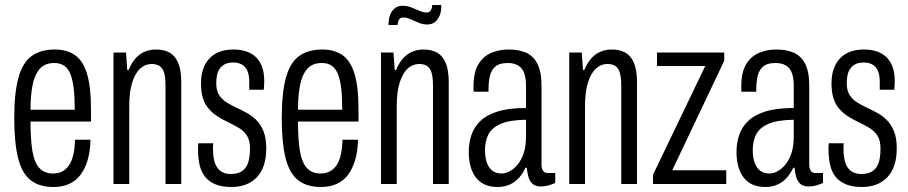

<svg xmlns="http://www.w3.org/2000/svg" viewBox="-20 -736 3632 768"><path d="M194 12Q136 12 101.5 -16Q67 -44 52 -105Q37 -166 37 -263Q37 -364 53.5 -424.5Q70 -485 106 -511.5Q142 -538 200 -538Q246 -538 278.5 -516.5Q311 -495 327.5 -442.5Q344 -390 344 -298V-250H102Q102 -179 109.5 -133Q117 -87 137 -64.5Q157 -42 193 -42Q212 -42 227.5 -49.5Q243 -57 254.5 -72.5Q266 -88 272.5 -114Q279 -140 280 -177H342Q341 -131 330.5 -95.5Q320 -60 301.5 -36Q283 -12 256 0Q229 12 194 12ZM102 -297H279Q279 -346 275 -381Q271 -416 262 -439Q253 -462 237 -473Q221 -484 197 -484Q159 -484 138.5 -460Q118 -436 110 -394Q102 -352 102 -297Z M434 0V-526H484L489 -456H494Q507 -486 523.5 -504Q540 -522 561 -530Q582 -538 604 -538Q635 -538 657.5 -526Q680 -514 692.5 -485Q705 -456 705 -407V0H642V-393Q642 -412 640 -428Q638 -444 632 -456Q626 -468 615 -474Q604 -480 586 -480Q561 -480 541 -462Q521 -444 509 -406.5Q497 -369 497 -312V0Z M906 12Q867 12 841 1Q815 -10 799.5 -30Q784 -50 778 -78Q772 -106 772 -140Q772 -146 772.5 -152Q773 -158 773 -163H833Q832 -157 832 -151Q832 -145 832 -139Q832 -108 839 -86Q846 -64 862 -52Q878 -40 903 -40Q932 -40 949 -52Q966 -64 973 -86.5Q980 -109 980 -142Q980 -174 968 -193Q956 -212 936 -224Q916 -236 893 -247Q872 -257 852.5 -269Q833 -281 817 -298.5Q801 -316 792.5 -341Q784 -366 784 -403Q784 -436 793 -461Q802 -486 819 -503.5Q836 -521 860 -529.5Q884 -538 913 -538Q944 -538 967.5 -529.5Q991 -521 1006.5 -504.5Q1022 -488 1029.5 -465Q1037 -442 1037 -411Q1037 -404 1036.5 -394.5Q1036 -385 1035 -377H977V-408Q977 -437 969 -454Q961 -471 946.5 -478.5Q932 -486 913 -486Q893 -486 880 -479.5Q867 -473 859 -461.5Q851 -450 848 -435Q845 -420 845 -403Q845 -374 856.5 -356Q868 -338 886.5 -326.5Q905 -315 926 -305Q946 -296 967 -284.5Q988 -273 1005.5 -255.5Q1023 -238 1034 -211Q1045 -184 1045 -143Q1045 -103 1035 -74Q1025 -45 1006.5 -26Q988 -7 962.5 2.5Q937 12 906 12Z M1264 12Q1206 12 1171.5 -16Q1137 -44 1122 -105Q1107 -166 1107 -263Q1107 -364 1123.5 -424.5Q1140 -485 1176 -511.5Q1212 -538 1270 -538Q1316 -538 1348.5 -516.5Q1381 -495 1397.5 -442.5Q1414 -390 1414 -298V-250H1172Q1172 -179 1179.5 -133Q1187 -87 1207 -64.5Q1227 -42 1263 -42Q1282 -42 1297.5 -49.5Q1313 -57 1324.5 -72.5Q1336 -88 1342.5 -114Q1349 -140 1350 -177H1412Q1411 -131 1400.5 -95.5Q1390 -60 1371.5 -36Q1353 -12 1326 0Q1299 12 1264 12ZM1172 -297H1349Q1349 -346 1345 -381Q1341 -416 1332 -439Q1323 -462 1307 -473Q1291 -484 1267 -484Q1229 -484 1208.5 -460Q1188 -436 1180 -394Q1172 -352 1172 -297Z M1504 0V-526H1554L1559 -456H1564Q1577 -486 1593.5 -504Q1610 -522 1631 -530Q1652 -538 1674 -538Q1705 -538 1727.5 -526Q1750 -514 1762.5 -485Q1775 -456 1775 -407V0H1712V-393Q1712 -412 1710 -428Q1708 -444 1702 -456Q1696 -468 1685 -474Q1674 -480 1656 -480Q1631 -480 1611 -462Q1591 -444 1579 -406.5Q1567 -369 1567 -312V0ZM1534 -636Q1534 -661 1541 -678Q1548 -695 1560.5 -704Q1573 -713 1589 -713Q1608 -713 1625 -706.5Q1642 -700 1657.5 -693Q1673 -686 1686 -686Q1698 -686 1703 -694Q1708 -702 1709 -716H1745Q1746 -691 1738.5 -673.5Q1731 -656 1718.5 -647Q1706 -638 1690 -638Q1671 -638 1654.5 -645Q1638 -652 1622.5 -659Q1607 -666 1593 -666Q1581 -666 1576 -657.5Q1571 -649 1570 -636Z M1970 12Q1942 12 1921 3Q1900 -6 1885.5 -23.5Q1871 -41 1863 -67.5Q1855 -94 1855 -128Q1855 -164 1865.5 -195.5Q1876 -227 1901 -251.5Q1926 -276 1970.5 -290Q2015 -304 2084 -304V-392Q2084 -423 2077 -443Q2070 -463 2053.5 -473.5Q2037 -484 2011 -484Q1977 -484 1960.5 -469Q1944 -454 1939 -430Q1934 -406 1934 -375V-369H1875Q1874 -373 1874 -378Q1874 -383 1874 -389Q1874 -447 1893.5 -479Q1913 -511 1945 -524.5Q1977 -538 2015 -538Q2054 -538 2083.5 -525.5Q2113 -513 2129.5 -481Q2146 -449 2146 -393V-79Q2146 -61 2152.5 -52.5Q2159 -44 2169 -44H2201V-4Q2189 1 2174.5 5.5Q2160 10 2144 10Q2123 10 2111 0Q2099 -10 2094 -27.5Q2089 -45 2087 -65H2082Q2072 -43 2056.5 -25.5Q2041 -8 2019.5 2Q1998 12 1970 12ZM1987 -42Q2002 -42 2019 -51Q2036 -60 2050.5 -77.5Q2065 -95 2074.5 -122.5Q2084 -150 2084 -188V-257Q2017 -256 1981.5 -240Q1946 -224 1933 -197Q1920 -170 1920 -136Q1920 -105 1928 -84Q1936 -63 1950.5 -52.5Q1965 -42 1987 -42Z M2257 0V-526H2307L2312 -456H2317Q2330 -486 2346.5 -504Q2363 -522 2384 -530Q2405 -538 2427 -538Q2458 -538 2480.5 -526Q2503 -514 2515.5 -485Q2528 -456 2528 -407V0H2465V-393Q2465 -412 2463 -428Q2461 -444 2455 -456Q2449 -468 2438 -474Q2427 -480 2409 -480Q2384 -480 2364 -462Q2344 -444 2332 -406.5Q2320 -369 2320 -312V0Z M2592 0V-37L2801 -472H2608V-526H2877V-493L2669 -55H2885V0Z M3041 12Q3013 12 2992 3Q2971 -6 2956.5 -23.5Q2942 -41 2934 -67.5Q2926 -94 2926 -128Q2926 -164 2936.5 -195.5Q2947 -227 2972 -251.5Q2997 -276 3041.5 -290Q3086 -304 3155 -304V-392Q3155 -423 3148 -443Q3141 -463 3124.5 -473.5Q3108 -484 3082 -484Q3048 -484 3031.5 -469Q3015 -454 3010 -430Q3005 -406 3005 -375V-369H2946Q2945 -373 2945 -378Q2945 -383 2945 -389Q2945 -447 2964.5 -479Q2984 -511 3016 -524.5Q3048 -538 3086 -538Q3125 -538 3154.5 -525.5Q3184 -513 3200.5 -481Q3217 -449 3217 -393V-79Q3217 -61 3223.5 -52.5Q3230 -44 3240 -44H3272V-4Q3260 1 3245.5 5.5Q3231 10 3215 10Q3194 10 3182 0Q3170 -10 3165 -27.5Q3160 -45 3158 -65H3153Q3143 -43 3127.5 -25.5Q3112 -8 3090.5 2Q3069 12 3041 12ZM3058 -42Q3073 -42 3090 -51Q3107 -60 3121.5 -77.5Q3136 -95 3145.5 -122.5Q3155 -150 3155 -188V-257Q3088 -256 3052.5 -240Q3017 -224 3004 -197Q2991 -170 2991 -136Q2991 -105 2999 -84Q3007 -63 3021.5 -52.5Q3036 -42 3058 -42Z M3428 12Q3389 12 3363 1Q3337 -10 3321.5 -30Q3306 -50 3300 -78Q3294 -106 3294 -140Q3294 -146 3294.5 -152Q3295 -158 3295 -163H3355Q3354 -157 3354 -151Q3354 -145 3354 -139Q3354 -108 3361 -86Q3368 -64 3384 -52Q3400 -40 3425 -40Q3454 -40 3471 -52Q3488 -64 3495 -86.5Q3502 -109 3502 -142Q3502 -174 3490 -193Q3478 -212 3458 -224Q3438 -236 3415 -247Q3394 -257 3374.5 -269Q3355 -281 3339 -298.5Q3323 -316 3314.5 -341Q3306 -366 3306 -403Q3306 -436 3315 -461Q3324 -486 3341 -503.5Q3358 -521 3382 -529.5Q3406 -538 3435 -538Q3466 -538 3489.5 -529.5Q3513 -521 3528.5 -504.5Q3544 -488 3551.5 -465Q3559 -442 3559 -411Q3559 -404 3558.5 -394.5Q3558 -385 3557 -377H3499V-408Q3499 -437 3491 -454Q3483 -471 3468.5 -478.5Q3454 -486 3435 -486Q3415 -486 3402 -479.5Q3389 -473 3381 -461.5Q3373 -450 3370 -435Q3367 -420 3367 -403Q3367 -374 3378.5 -356Q3390 -338 3408.5 -326.5Q3427 -315 3448 -305Q3468 -296 3489 -284.5Q3510 -273 3527.5 -255.5Q3545 -238 3556 -211Q3567 -184 3567 -143Q3567 -103 3557 -74Q3547 -45 3528.5 -26Q3510 -7 3484.5 2.5Q3459 12 3428 12Z"/></svg>

Font: Archivo ExtraCondensed Light
Style: Regular
Weight: 300
Width: 2
Designer: Hector Gatti
Foundry: Omnibus-Type
Version: Version 2.001